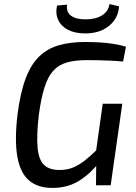

<svg xmlns="http://www.w3.org/2000/svg" viewBox="-20 -909 668 942"><path d="M397 -703Q433 -703 467 -701Q501 -699 534.5 -694Q568 -689 598 -680L584 -607Q553 -610 521.5 -611.5Q490 -613 461 -613.5Q432 -614 406 -614Q348 -614 308 -602.5Q268 -591 241.5 -562Q215 -533 198 -479Q181 -425 170 -342Q159 -243 164.5 -184Q170 -125 196 -100Q222 -75 272 -75Q310 -75 339.5 -87.5Q369 -100 398 -123Q427 -146 459 -178L470 -116Q448 -88 423 -64.5Q398 -41 369.5 -23Q341 -5 308 4Q275 13 237 13Q165 13 122 -24Q79 -61 65 -141Q51 -221 66 -348Q80 -456 106.5 -525.5Q133 -595 174 -633.5Q215 -672 270.5 -687.5Q326 -703 397 -703ZM580 -400 523 0H451L452 -108L446 -130L484 -400ZM517 -889 564 -878Q562 -839 540.5 -809Q519 -779 483 -762Q447 -745 398 -745Q348 -745 314 -762.5Q280 -780 265.5 -811.5Q251 -843 260 -882L309 -886Q304 -850 328.5 -832Q353 -814 399 -814Q451 -814 482 -834.5Q513 -855 517 -889Z"/></svg>

Font: Exo 2 Medium
Style: Italic
Weight: 500
Italic angle: -8°
Designer: Natanael Gama
Foundry: Natanael Gama
Version: Version 2.010